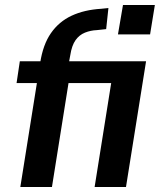

<svg xmlns="http://www.w3.org/2000/svg" viewBox="-20 -745 637 765"><path d="M61 0 127 -414H46L59 -501H185L133 -458L140 -494Q151 -567 183 -613Q215 -659 265.5 -682.5Q316 -706 383 -710L412 -713L403 -629L366 -625Q341 -624 318.5 -615Q296 -606 281 -585Q266 -564 260 -525L249 -466L219 -501H562L482 0H357L423 -414H253L187 0ZM450 -608 470 -725H597L578 -608Z"/></svg>

Font: Nunito Sans 7pt Condensed
Style: Bold Italic
Weight: 700
Width: 3
Italic angle: -9°
Designer: Vernon Adams
Foundry: Vernon Adams
Version: Version 3.101;gftools[0.9.27]